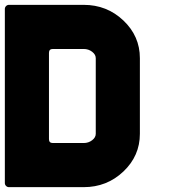

<svg xmlns="http://www.w3.org/2000/svg" viewBox="-20 -772 699 792"><path d="M182 -554V-198Q182 -182 198 -182H325Q345 -182 360 -193.5Q375 -205 375 -220V-532Q375 -547 360 -558.5Q345 -570 325 -570H198Q182 -570 182 -554ZM325 0H17Q10 0 5 -5Q0 -10 0 -17V-735Q0 -742 5 -747Q10 -752 17 -752H325Q421 -752 489 -687.5Q557 -623 557 -532V-220Q557 -129 489 -64.5Q421 0 325 0Z"/></svg>

Font: Punc
Style: Bold
Weight: 400
Designer: The Kinetic
Foundry: The Kinetic
Version: Version 1.000;PS 001.001;hotconv 1.0.56